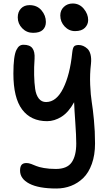

<svg xmlns="http://www.w3.org/2000/svg" viewBox="-20 -766 627 1093"><path d="M407.2 -588.9Q373 -588.9 348.1 -615.2Q323.2 -641.6 323.2 -678.2Q323.2 -707.5 343.5 -726.8Q363.8 -746.1 394 -746.1Q432.1 -746.1 457 -716.1Q481.9 -686 481.9 -651.9Q481.9 -626.5 463.4 -607.7Q444.8 -588.9 407.2 -588.9ZM168 -579.1Q131.8 -579.1 106.4 -605.2Q81.1 -631.3 81.1 -667Q81.1 -698.2 99.4 -717.5Q117.7 -736.8 147.9 -736.8Q190.9 -736.8 216.1 -707.3Q241.2 -677.7 241.2 -641.1Q241.2 -612.8 223.6 -595.9Q206.1 -579.1 168 -579.1ZM300.8 307.1Q200.2 307.1 147.2 279.5Q94.2 252 94.2 205.1Q94.2 182.6 102.8 172.4Q111.3 162.1 130.9 162.1Q143.1 162.1 157.7 167.5Q172.4 172.9 186.3 179Q200.2 185.1 229.7 190.4Q259.3 195.8 297.9 195.8Q361.8 195.8 387.9 158.4Q414.1 121.1 414.1 50.8Q414.1 7.3 408.7 -68.1Q403.3 -143.6 401.9 -184.1Q370.6 -127 330.3 -101.6Q290 -76.2 248 -76.2Q155.8 -76.2 106 -142.6Q56.2 -209 56.2 -347.2Q56.2 -397 60.5 -430.7Q64.9 -464.4 73.2 -481.2Q81.5 -498 91.1 -504.6Q100.6 -511.2 113.8 -511.2Q149.4 -511.2 164.3 -491.7Q179.2 -472.2 176.8 -431.2Q173.3 -382.8 174.3 -338.4Q175.3 -293.9 180.2 -259.8Q185.1 -225.6 200.7 -205.3Q216.3 -185.1 242.2 -185.1Q300.8 -185.1 339.6 -262.7Q378.4 -340.3 391.1 -465.8Q394 -493.2 401.4 -501.5Q408.7 -509.8 428.2 -509.8Q440.9 -509.8 453.4 -504.6Q465.8 -499.5 477.8 -488.5Q489.7 -477.5 495.4 -455.6Q501 -433.6 498 -403.8Q490.7 -343.8 493.4 -283.2Q496.1 -222.7 502.2 -186Q508.3 -149.4 514.6 -84.2Q521 -19 521 50.8Q521 116.2 502.9 166.7Q484.9 217.3 453.9 247.3Q422.9 277.3 384 292.2Q345.2 307.1 300.8 307.1Z"/></svg>

Font: Shantell Sans Irregular Bouncy
Style: Regular
Weight: 500
Designer: Stephen Nixon, Anya Danilova, Shantell Martin
Foundry: Arrow Type
Version: Version 1.006;[9816181b4]